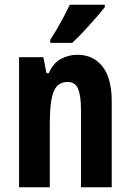

<svg xmlns="http://www.w3.org/2000/svg" viewBox="-20 -786 548 806"><path d="M305 -556Q372 -556 410.5 -506.5Q449 -457 449 -362V0H320V-325Q320 -383 308 -412.5Q296 -442 264 -442Q222 -442 205.5 -402Q189 -362 189 -264V0H60V-546H162L175 -479H185Q203 -521 235.5 -538.5Q268 -556 305 -556ZM420 -756Q406 -738 382.5 -711Q359 -684 332.5 -655.5Q306 -627 283 -606H191V-619Q217 -659 237 -696Q257 -733 273 -766H420Z"/></svg>

Font: Noto Sans Gujarati UI ExtraCondensed
Style: Bold
Weight: 700
Width: 2
Designer: Jelle Bosma - Monotype Design Team, Universal Thirst
Foundry: Monotype Imaging Inc.
Version: Version 2.106; ttfautohint (v1.8.4.7-5d5b)